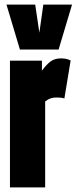

<svg xmlns="http://www.w3.org/2000/svg" viewBox="-20 -809 331 829"><path d="M161 -547V-504Q182 -532 199.5 -544.5Q217 -557 245 -557Q252 -557 262 -555.5Q272 -554 285 -548L258 -384Q248 -387 238 -387.5Q228 -388 223 -388Q210 -388 199 -384.5Q188 -381 175 -371V0H23V-547ZM291 -789 233 -595H66L8 -789H132L150 -668L167 -789Z"/></svg>

Font: Georama ExtraCondensed ExtraBold
Style: Regular
Weight: 800
Width: 2
Designer: Jean-Baptiste Levee
Foundry: Production Type
Version: Version 1.000